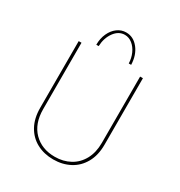

<svg xmlns="http://www.w3.org/2000/svg" viewBox="-207 -1035 1106 1183"><g transform="rotate(30 346.5 -443.5)"><path d="M346 -11Q406 -11 453.5 -37Q501 -63 528 -112.5Q555 -162 555 -230V-702H575V-228Q575 -154 545 -100.5Q515 -47 463 -19.5Q411 8 346 8Q280 8 228.5 -19.5Q177 -47 147.5 -100Q118 -153 118 -228V-702H138V-230Q138 -127 195.5 -69Q253 -11 346 -11ZM471 -737H454Q453 -774 438.5 -806.5Q424 -839 399.5 -858.5Q375 -878 346 -878Q302 -878 272 -836.5Q242 -795 240 -737H223Q223 -782 239.5 -818Q256 -854 284 -874.5Q312 -895 346 -895Q398 -895 433.5 -850Q469 -805 471 -737Z"/></g></svg>

Font: Josefin Sans Thin
Style: Regular
Weight: 250
Designer: Santiago Orozco
Foundry: Typemade
Version: Version 2.000